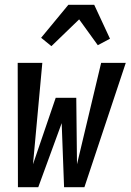

<svg xmlns="http://www.w3.org/2000/svg" viewBox="-20 -783 546 803"><path d="M55 0 54 -520H157L118 -96L213 -374H299L302 -96L403 -520H506L333 0H248L238 -268L140 0ZM195 -590 152 -625 266 -763H374L440 -621L389 -594L311 -702Z"/></svg>

Font: Iosevka SS18 Semibold
Style: Italic
Weight: 600
Italic angle: -9°
Monospace: yes
Designer: Belleve Invis
Foundry: Belleve Invis
Version: Version 25.1.1; ttfautohint (v1.8.4)